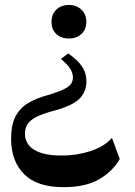

<svg xmlns="http://www.w3.org/2000/svg" viewBox="-20 -582 555 791"><path d="M261.1 -361.8Q298 -336.3 317 -309.3Q336 -282.3 336 -247Q336 -205.1 308.1 -176.1Q280.2 -147 203.1 -125.9Q161.2 -115 134.6 -102.6Q107.9 -90.1 95.3 -73.2Q82.8 -56.2 82.8 -30.6Q82.8 -4.9 97.9 15.1Q113 35.1 146.4 46.9Q179.9 58.8 234.9 58.8Q296.8 58.8 353.5 40.2Q410.2 21.7 441.2 -13.9L473.4 73.2Q443.9 124.2 388.1 156.7Q332.2 189.1 241.8 189.1Q133.2 189.1 79.9 136.1Q26.7 83.1 25.7 -7.2Q25.1 -62.3 41.9 -98.1Q58.7 -133.8 93.7 -155.9Q128.8 -178.1 183.2 -192Q223.7 -204.7 244.4 -214.9Q265.1 -225.1 272.8 -236.8Q280.4 -248.6 280.4 -263.2Q280.4 -280.7 269.5 -298.4Q258.6 -316.1 231 -339.3ZM264.2 -561.6Q294.7 -561.6 315.1 -542.6Q335.6 -523.6 335.6 -491.9Q335.6 -459.8 315.1 -441.6Q294.7 -423.3 264.2 -423.3Q232.2 -423.3 212.3 -441.6Q192.3 -459.8 192.3 -491.9Q192.3 -523.6 212.3 -542.6Q232.2 -561.6 264.2 -561.6Z"/></svg>

Font: Savate ExtraLight
Style: Regular
Weight: 200
Designer: Max Esnée
Foundry: Plomb Type
Version: Version 2.000